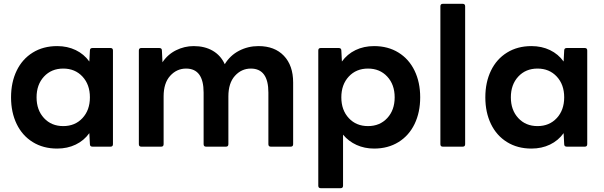

<svg xmlns="http://www.w3.org/2000/svg" viewBox="-20 -770 3171 1008"><path d="M38 -259Q38 -338 67.5 -399Q97 -460 152 -494Q207 -528 280 -528Q334 -528 377.5 -507Q421 -486 449 -447L452 -505Q452 -518 466 -518H560Q573 -518 573 -505V-13Q573 0 560 0H466Q452 0 452 -13L449 -71Q421 -32 377.5 -11Q334 10 280 10Q207 10 152 -24Q97 -58 67.5 -119Q38 -180 38 -259ZM452 -259Q452 -326 413 -368Q374 -410 312 -410Q250 -410 211 -368Q172 -326 172 -259Q172 -192 211 -150Q250 -108 312 -108Q374 -108 413 -150Q452 -192 452 -259Z M722 0Q709 0 709 -13V-505Q709 -518 722 -518H816Q830 -518 830 -505L833 -443Q860 -484 904 -506Q948 -528 997 -528Q1055 -528 1097 -503.5Q1139 -479 1160 -433Q1188 -479 1235 -503.5Q1282 -528 1337 -528Q1422 -528 1470.5 -477Q1519 -426 1519 -337V-13Q1519 0 1506 0H1402Q1389 0 1389 -13V-284Q1389 -410 1297 -410Q1248 -410 1213.5 -372Q1179 -334 1179 -264V-13Q1179 0 1166 0H1062Q1049 0 1049 -13V-284Q1049 -410 957 -410Q908 -410 873.5 -372Q839 -334 839 -264V-13Q839 0 826 0Z M1664 218Q1651 218 1651 205V-505Q1651 -518 1664 -518H1758Q1772 -518 1772 -505L1775 -447Q1803 -486 1846.5 -507Q1890 -528 1944 -528Q2017 -528 2072 -494Q2127 -460 2156.5 -399Q2186 -338 2186 -259Q2186 -180 2156.5 -119Q2127 -58 2072 -24Q2017 10 1944 10Q1894 10 1852 -9Q1810 -28 1781 -63V205Q1781 218 1768 218ZM2052 -259Q2052 -326 2013 -368Q1974 -410 1912 -410Q1850 -410 1811 -368Q1772 -326 1772 -259Q1772 -192 1811 -150Q1850 -108 1912 -108Q1974 -108 2013 -150Q2052 -192 2052 -259Z M2305 0Q2292 0 2292 -13V-737Q2292 -750 2305 -750H2409Q2422 -750 2422 -737V-13Q2422 0 2409 0Z M2528 -259Q2528 -338 2557.5 -399Q2587 -460 2642 -494Q2697 -528 2770 -528Q2824 -528 2867.5 -507Q2911 -486 2939 -447L2942 -505Q2942 -518 2956 -518H3050Q3063 -518 3063 -505V-13Q3063 0 3050 0H2956Q2942 0 2942 -13L2939 -71Q2911 -32 2867.5 -11Q2824 10 2770 10Q2697 10 2642 -24Q2587 -58 2557.5 -119Q2528 -180 2528 -259ZM2942 -259Q2942 -326 2903 -368Q2864 -410 2802 -410Q2740 -410 2701 -368Q2662 -326 2662 -259Q2662 -192 2701 -150Q2740 -108 2802 -108Q2864 -108 2903 -150Q2942 -192 2942 -259Z"/></svg>

Font: LINE Seed Sans TH
Style: Bold
Weight: 700
Designer: Dalton Maag Ltd | Thai characters by Cadson Demak Co.,Ltd.
Foundry: Dalton Maag Ltd
Version: Version 1.002